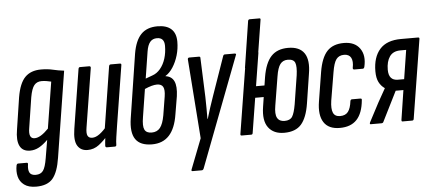

<svg xmlns="http://www.w3.org/2000/svg" viewBox="-56 -816 2568 1139"><g transform="rotate(-5 1228.5 -246.5)"><path d="M205 -494Q244 -494 275 -486.5Q306 -479 341 -475L260 36Q247 121 215.5 158.5Q184 196 116 196Q71 196 45 176.5Q19 157 11.5 126Q4 95 11 60Q14 50 21 50H71Q81 50 79 60Q74 92 83 109Q92 126 120 126Q149 126 163.5 106.5Q178 87 187 32L205 -75Q178 -48 152.5 -34Q127 -20 99 -20Q55 -20 38 -53.5Q21 -87 32 -151L61 -341Q75 -424 109.5 -459Q144 -494 205 -494ZM132 -91Q167 -91 215 -141L259 -417Q246 -420 232 -422.5Q218 -425 202 -425Q174 -425 158 -405.5Q142 -386 133 -335L105 -154Q94 -91 132 -91Z M439 6Q399 6 379.5 -25Q360 -56 371 -125L427 -478Q429 -488 436 -488H491Q501 -488 500 -478L444 -128Q438 -93 445.5 -78.5Q453 -64 473 -64Q494 -64 517.5 -81.5Q541 -99 563 -127L564 -72Q537 -40 507 -17Q477 6 439 6ZM554 0Q545 0 545 -10Q546 -30 549.5 -57Q553 -84 555 -100L551 -110L609 -478Q611 -488 619 -488H674Q684 -488 682 -478L625 -121Q619 -82 615 -55Q611 -28 611 -10Q611 0 601 0Z M823 6Q753 6 725 -34.5Q697 -75 710 -159L769 -539Q782 -616 817 -652.5Q852 -689 915 -689Q969 -689 997 -663.5Q1025 -638 1025 -588Q1025 -546 1013.5 -507Q1002 -468 982 -437Q962 -406 937 -391V-390Q974 -385 988 -354.5Q1002 -324 994 -266L976 -159Q963 -76 925 -35Q887 6 823 6ZM827 -64Q859 -64 877 -86.5Q895 -109 904 -160L922 -271Q928 -310 918.5 -327.5Q909 -345 882 -345Q854 -345 809 -325L783 -160Q774 -107 784.5 -85.5Q795 -64 827 -64ZM819 -386 860 -401Q887 -410 907.5 -434.5Q928 -459 939 -494Q950 -529 950 -570Q950 -619 906 -619Q880 -619 865 -601Q850 -583 844 -545Z M1048 185Q1044 185 1042.5 182.5Q1041 180 1043 175L1113 -5L1078 -478Q1078 -483 1080.5 -485.5Q1083 -488 1088 -488H1145Q1154 -488 1153 -478L1162 -246Q1163 -214 1163 -181Q1163 -148 1163 -116H1165Q1174 -148 1185 -181Q1196 -214 1207 -246L1288 -478Q1291 -488 1299 -488H1358Q1362 -488 1364.5 -485.5Q1367 -483 1364 -478L1115 175Q1111 185 1103 185Z M1411 -397 1454 -674Q1456 -683 1465 -683H1522Q1530 -683 1528 -674L1484 -397ZM1610 6Q1547 6 1516 -35.5Q1485 -77 1498 -159L1525 -333Q1539 -417 1575 -455.5Q1611 -494 1676 -494Q1744 -494 1772 -452.5Q1800 -411 1786 -329L1759 -155Q1746 -72 1712 -33Q1678 6 1610 6ZM1357 0Q1348 0 1350 -10L1425 -478Q1425 -488 1434 -488H1492Q1500 -488 1498 -478L1467 -284H1552L1542 -216H1456L1423 -10Q1422 0 1414 0ZM1618 -64Q1651 -64 1664 -84.5Q1677 -105 1686 -157L1713 -328Q1720 -379 1711.5 -401.5Q1703 -424 1668 -424Q1639 -424 1623 -403Q1607 -382 1599 -331L1571 -160Q1562 -109 1574.5 -86.5Q1587 -64 1618 -64Z M1941 6Q1874 6 1846 -37.5Q1818 -81 1831 -161L1859 -335Q1873 -419 1908 -456.5Q1943 -494 2008 -494Q2073 -494 2103 -451.5Q2133 -409 2117 -342Q2114 -332 2107 -332H2057Q2047 -332 2048 -342Q2056 -381 2044.5 -402.5Q2033 -424 2003 -424Q1973 -424 1957 -403Q1941 -382 1932 -326L1904 -159Q1897 -111 1907.5 -87.5Q1918 -64 1949 -64Q1981 -64 1996.5 -84.5Q2012 -105 2017 -147Q2019 -157 2027 -157H2077Q2087 -157 2085 -147Q2078 -70 2042.5 -32Q2007 6 1941 6Z M2125 0Q2121 0 2120.5 -3Q2120 -6 2122 -11L2182 -125Q2194 -147 2205 -166Q2216 -185 2227 -205V-206Q2205 -221 2192.5 -245.5Q2180 -270 2180 -310Q2180 -394 2221.5 -441Q2263 -488 2348 -488H2450Q2459 -488 2457 -478L2382 -10Q2381 0 2372 0H2314Q2308 0 2309 -10L2336 -185H2290L2200 -5Q2197 0 2190 0ZM2309 -249H2346L2373 -421H2339Q2295 -421 2274.5 -391.5Q2254 -362 2254 -313Q2254 -249 2309 -249Z"/></g></svg>

Font: Sofia Sans Extra Condensed Medium
Style: Italic
Weight: 500
Italic angle: -9°
Version: Version 4.100